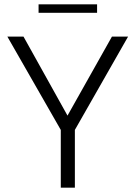

<svg xmlns="http://www.w3.org/2000/svg" viewBox="-20 -866 625 886"><path d="M325.5 0H260.5V-266.5L14 -697H88.5L291.5 -332.5L496.5 -697H571L325.5 -266.5ZM428 -807H158V-846H428Z"/></svg>

Font: Acari Sans Neue
Style: Regular
Weight: 400
Designer: Alfredo Marco Pradil (font), Cristiano Sobral (main changes)
Foundry: Hanken Design Co. (font), Cristiano Sobral (main changes)
Version: Version 2.459;March 19, 2022;FontCreator 14.0.0.2808 64-bit;